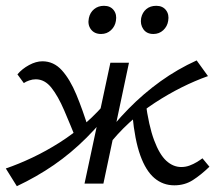

<svg xmlns="http://www.w3.org/2000/svg" viewBox="-22 -632 741 661"><path d="M36 9 -2 -52Q42 -67 89.5 -89.5Q137 -112 183.5 -141.5Q230 -171 273 -208.5Q316 -246 353 -292L376 -275Q329 -211 276 -158Q223 -105 163.5 -64Q104 -23 36 9ZM245 -141Q220 -203 199 -252Q178 -301 155 -330Q132 -359 101 -359Q90 -359 78.5 -355Q67 -351 60 -346L38 -376Q54 -395 78 -408Q102 -421 124 -421Q163 -421 191 -390Q219 -359 241 -306Q263 -253 283 -188ZM269 0 358 -416H422L334 0ZM345 -124 321 -140Q369 -205 420.5 -257.5Q472 -310 530.5 -352Q589 -394 655 -424L694 -370Q649 -354 603 -331Q557 -308 511 -278Q465 -248 423 -209.5Q381 -171 345 -124ZM578 6Q539 6 509.5 -19Q480 -44 461 -97Q442 -150 434 -235L479 -282Q490 -199 508.5 -149.5Q527 -100 550.5 -78.5Q574 -57 602 -57Q617 -57 630.5 -62Q644 -67 655.5 -74Q667 -81 675 -87L699 -58Q670 -30 642 -12Q614 6 578 6ZM326 -515Q303 -515 291 -531Q279 -547 284 -570Q288 -589 302 -600.5Q316 -612 336 -612Q358 -612 369.5 -597Q381 -582 377 -560Q374 -541 360 -528Q346 -515 326 -515ZM506 -515Q483 -515 471.5 -531.5Q460 -548 464 -570Q468 -589 481.5 -600.5Q495 -612 516 -612Q538 -612 549.5 -597Q561 -582 557 -560Q554 -541 540 -528Q526 -515 506 -515Z"/></svg>

Font: Ysabeau Infant Medium
Style: Italic
Weight: 500
Italic angle: -12°
Designer: Christian Thalmann (Catharsis Fonts)
Version: Version 2.001;gftools[0.9.30]; featfreeze: ss01,ss02,lnum